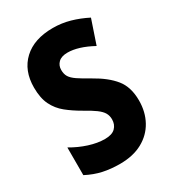

<svg xmlns="http://www.w3.org/2000/svg" viewBox="-179 -822 838 931"><g transform="rotate(-30 240.5 -357.0)"><path d="M450 -211Q450 -147 422.5 -97Q395 -47 343 -18.5Q291 10 217 10Q166 10 122.5 0.5Q79 -9 35 -32V-187Q79 -161 126 -146Q173 -131 214 -131Q254 -131 272.5 -149.5Q291 -168 291 -197Q291 -217 282 -233Q273 -249 250 -266Q227 -283 187 -305Q145 -329 111.5 -356Q78 -383 59 -421.5Q40 -460 40 -519Q40 -614 99 -669Q158 -724 263 -724Q312 -724 358 -711Q404 -698 449 -675L404 -542Q325 -585 265 -585Q231 -585 214 -568.5Q197 -552 197 -527Q197 -504 206.5 -488.5Q216 -473 239.5 -457Q263 -441 306 -417Q376 -378 413 -332Q450 -286 450 -211Z"/></g></svg>

Font: Noto Sans Arabic Cond ExtBd
Style: Regular
Weight: 800
Width: 3
Designer: Monotype Design Team, Nadine Chahine, Nizar Qandah and Khaled Hosny
Foundry: Monotype Imaging Inc.
Version: Version 2.012; ttfautohint (v1.8.4.7-5d5b)